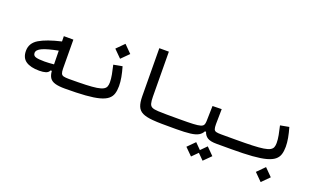

<svg xmlns="http://www.w3.org/2000/svg" viewBox="-92 -1192 3113 1902"><g transform="rotate(20 1465.0 -241.5)"><path d="M280.3 -76.7Q189.5 -76.7 139.9 -109.9Q90.3 -143.1 90.3 -217.8Q90.3 -299.3 166.7 -345.2Q243.2 -391.1 394.5 -426.3L393.6 -481.9H494.1L496.1 -175.8Q496.6 -142.6 503.7 -126.5Q510.7 -110.4 530 -105.5Q549.3 -100.6 585.9 -100.6Q606.4 -100.6 614.5 -91.1Q622.6 -81.5 622.6 -56.2Q622.6 -26.9 613.8 -12Q605 2.9 580.1 2.9Q516.1 2.9 477.5 -8.1Q439 -19 420.9 -45.4Q402.8 -71.8 399.4 -118.2H386.7Q376 -94.2 349.1 -85.4Q322.3 -76.7 280.3 -76.7ZM395.5 -329.6Q282.7 -308.1 230.2 -284.2Q177.7 -260.3 177.7 -227.1Q177.7 -198.2 206.1 -189.2Q234.4 -180.2 299.3 -180.2Q319.8 -180.2 346.9 -181.9Q374 -183.6 397.9 -186Z M580.1 2.9Q564 2.9 564 -52.7Q564 -78.6 570.8 -89.6Q577.6 -100.6 585.9 -100.6Q691.9 -100.6 762.7 -103.3Q833.5 -106 876.7 -112.8Q919.9 -119.6 942.1 -131.8Q964.4 -144 971.7 -162.6Q979 -181.2 979 -208Q979 -244.1 970.7 -288.6Q962.4 -333 950.2 -383.8L1042.5 -400.9Q1059.1 -343.8 1067.9 -294.7Q1076.7 -245.6 1076.7 -203.6Q1076.7 -157.7 1065.9 -123Q1055.2 -88.4 1025.6 -64.5Q996.1 -40.5 940.9 -25.6Q885.7 -10.7 797.4 -3.9Q709 2.9 580.1 2.9ZM993.7 -461.9 915 -540.5 993.7 -619.6 1072.3 -540.5Z M1752 2.9Q1742.2 2.9 1732.9 2.9Q1723.6 2.9 1714.4 2.9Q1652.8 2.9 1602.1 2.4Q1551.3 2 1503.9 -2Q1435.5 -7.8 1397.2 -26.6Q1358.9 -45.4 1343.3 -84Q1327.6 -122.6 1327.1 -188.5L1323.2 -693.4H1423.8L1427.7 -220.2Q1428.2 -173.8 1435.1 -149.2Q1441.9 -124.5 1462.6 -114.7Q1483.4 -105 1525.9 -103Q1568.4 -101.1 1613.8 -100.8Q1659.2 -100.6 1719.7 -100.6Q1729 -100.6 1738.5 -100.6Q1748 -100.6 1757.8 -100.6Q1784.7 -100.6 1784.7 -54.2Q1784.7 -22.9 1775.9 -10Q1767.1 2.9 1752 2.9Z M1752 2.9 1757.8 -100.6Q1844.2 -100.6 1894.8 -103Q1945.3 -105.5 1970 -112.8Q1994.6 -120.1 2002.2 -134.8Q2009.8 -149.4 2010.3 -174.3L2014.2 -335.4L2110.4 -337.4L2107.9 -179.2Q2107.9 -143.6 2113.8 -127Q2119.6 -110.4 2137.2 -105.5Q2154.8 -100.6 2190.4 -100.6H2343.8Q2362.3 -100.6 2371.3 -87.6Q2380.4 -74.7 2380.4 -56.2Q2380.4 -22 2367.9 -9.5Q2355.5 2.9 2337.9 2.9H2179.2Q2112.8 2.9 2082.5 -17.1Q2052.2 -37.1 2041.5 -73.7H2029.3Q2014.6 -44.9 1985.8 -28.1Q1957 -11.2 1901.9 -4.2Q1846.7 2.9 1752 2.9ZM2106.9 207.5 2045.9 146.5 1984.9 207.5 1909.2 132.3 1984.9 56.2 2045.9 117.7 2106.9 56.2 2182.6 132.3Z M2337.9 2.9Q2321.8 2.9 2321.8 -52.7Q2321.8 -78.6 2328.6 -89.6Q2335.4 -100.6 2343.8 -100.6Q2449.7 -100.6 2520.5 -103.3Q2591.3 -106 2634.5 -112.8Q2677.7 -119.6 2700 -131.8Q2722.2 -144 2729.5 -162.6Q2736.8 -181.2 2736.8 -208Q2736.8 -244.1 2728.5 -288.6Q2720.2 -333 2708 -383.8L2800.3 -400.9Q2816.9 -343.8 2825.7 -294.7Q2834.5 -245.6 2834.5 -203.6Q2834.5 -157.7 2823.7 -123Q2813 -88.4 2783.4 -64.5Q2753.9 -40.5 2698.7 -25.6Q2643.6 -10.7 2555.2 -3.9Q2466.8 2.9 2337.9 2.9ZM2719.7 209.5 2641.1 130.9 2719.7 51.8 2798.3 130.9Z"/></g></svg>

Font: Cascadia Code NF
Style: Regular
Weight: 400
Monospace: yes
Designer: Aaron Bell
Foundry: Saja Typeworks
Version: Version 2404.023; ttfautohint (v1.8.4)